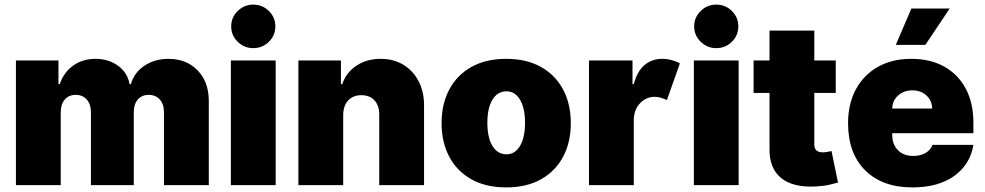

<svg xmlns="http://www.w3.org/2000/svg" viewBox="-20 -810 4308 840"><path d="M49.7 0V-545.5H235.8V-441.8H241.5Q258.5 -492.9 299.7 -522.7Q340.9 -552.6 397.7 -552.6Q455.3 -552.6 496.8 -522.2Q538.4 -491.8 546.9 -441.8H552.6Q566.4 -491.8 611.5 -522.2Q656.6 -552.6 717.3 -552.6Q795.8 -552.6 844.6 -502.1Q893.5 -451.7 893.5 -367.9V0H697.4V-318.2Q697.4 -354 679.3 -374.5Q661.2 -394.9 630.7 -394.9Q600.5 -394.9 582.9 -374.5Q565.3 -354 565.3 -318.2V0H377.8V-318.2Q377.8 -354 359.7 -374.5Q341.6 -394.9 311.1 -394.9Q280.9 -394.9 263.3 -374.5Q245.7 -354 245.7 -318.2V0Z M990.1 0V-545.5H1186.1V0ZM1088.1 -599.4Q1048.3 -599.4 1019.9 -627.3Q991.5 -655.2 991.5 -694.6Q991.5 -734 1019.9 -761.9Q1048.3 -789.8 1088.1 -789.8Q1128.2 -789.8 1156.4 -761.9Q1184.7 -734 1184.7 -694.6Q1184.7 -655.2 1156.4 -627.3Q1128.2 -599.4 1088.1 -599.4Z M1481.5 -306.8V0H1285.5V-545.5H1471.6V-441.8H1477.3Q1495 -493.6 1540 -523.1Q1584.9 -552.6 1644.9 -552.6Q1702.8 -552.6 1745.6 -526.1Q1788.4 -499.6 1812 -453.5Q1835.6 -407.3 1835.2 -348V0H1639.2V-306.8Q1639.6 -347.3 1618.8 -370.4Q1598 -393.5 1561.1 -393.5Q1524.5 -393.5 1503.2 -370.4Q1481.9 -347.3 1481.5 -306.8Z M2194.6 9.9Q2105.8 9.9 2042.6 -25.4Q1979.4 -60.7 1945.7 -124.1Q1911.9 -187.5 1911.9 -271.3Q1911.9 -355.1 1945.7 -418.5Q1979.4 -481.9 2042.6 -517.2Q2105.8 -552.6 2194.6 -552.6Q2283.4 -552.6 2346.6 -517.2Q2409.8 -481.9 2443.5 -418.5Q2477.3 -355.1 2477.3 -271.3Q2477.3 -187.5 2443.5 -124.1Q2409.8 -60.7 2346.6 -25.4Q2283.4 9.9 2194.6 9.9ZM2196 -134.9Q2233.3 -134.9 2255.1 -171.7Q2277 -208.5 2277 -272.7Q2277 -337 2255.1 -373.8Q2233.3 -410.5 2196 -410.5Q2156.6 -410.5 2134.4 -373.8Q2112.2 -337 2112.2 -272.7Q2112.2 -208.5 2134.4 -171.7Q2156.6 -134.9 2196 -134.9Z M2556.8 0V-545.5H2747.2V-441.8H2752.8Q2768.1 -499.3 2800.4 -525.9Q2832.7 -552.6 2876.4 -552.6Q2897.7 -552.6 2918 -547.2Q2938.2 -541.9 2954.5 -532.7L2897.7 -372.2Q2885.7 -377.8 2872.5 -382.1Q2859.4 -386.4 2843.8 -386.4Q2807.2 -386.4 2780.2 -358.5Q2753.2 -330.6 2752.8 -284.1V0Z M3015.6 0V-545.5H3211.6V0ZM3113.6 -599.4Q3073.9 -599.4 3045.5 -627.3Q3017 -655.2 3017 -694.6Q3017 -734 3045.5 -761.9Q3073.9 -789.8 3113.6 -789.8Q3153.8 -789.8 3182 -761.9Q3210.2 -734 3210.2 -694.6Q3210.2 -655.2 3182 -627.3Q3153.8 -599.4 3113.6 -599.4Z M3636.4 -545.5V-403.4H3542.6V-177.6Q3542.6 -143.5 3579.5 -143.5Q3588.4 -143.5 3600.3 -145.6Q3612.2 -147.7 3617.9 -149.1L3646.3 -11.4Q3633.2 -7.5 3608.8 -1.8Q3584.5 3.9 3551.1 5.7Q3449.6 11.4 3397.5 -31.1Q3345.5 -73.5 3346.6 -159.1V-403.4H3277V-545.5H3346.6V-676.1H3542.6V-545.5Z M3971.6 9.9Q3840.6 9.9 3765.4 -64.5Q3690.3 -138.8 3690.3 -271.3Q3690.3 -355.8 3724.4 -419Q3758.5 -482.2 3820.7 -517.4Q3882.8 -552.6 3967.3 -552.6Q4049.7 -552.6 4110.6 -518.8Q4171.5 -485.1 4205.1 -422.4Q4238.6 -359.7 4238.6 -272.7V-227.3H3883.5V-218.8Q3883.5 -179.3 3907.8 -153.6Q3932.2 -127.8 3975.9 -127.8Q4006 -127.8 4028.6 -140.4Q4051.1 -153.1 4059.7 -176.1H4238.6Q4224.8 -90.9 4155 -40.5Q4085.2 9.9 3971.6 9.9ZM3883.5 -335.2H4058.2Q4057.5 -370.4 4032.8 -392.6Q4008.2 -414.8 3971.6 -414.8Q3935.7 -414.8 3910 -392.8Q3884.2 -370.7 3883.5 -335.2ZM3899.1 -613.6 3967.3 -772.7H4134.9L4028.4 -613.6Z"/></svg>

Font: Inter UI Black
Style: Regular
Weight: 900
Designer: Rasmus Andersson
Foundry: rsms
Version: 3.2;8d6f07862